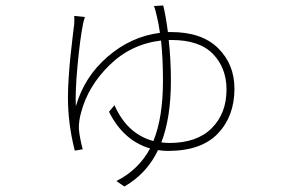

<svg xmlns="http://www.w3.org/2000/svg" viewBox="-20 -616 1040 701"><path d="M606 -470H596Q604 -396 604 -322Q604 -186 569 -96Q589 -94 598 -94Q699 -94 753 -148Q807 -202 807 -289Q807 -368 757.5 -419Q708 -470 606 -470ZM593 -499H604Q717 -499 776.5 -440Q836 -381 836 -292Q836 -192 775.5 -128.5Q715 -65 593 -65Q575 -65 557 -68Q516 18 434 65L405 45Q486 4 528 -74Q430 -103 378 -208L398 -232Q444 -127 540 -101Q575 -187 575 -321Q575 -403 568 -468Q458 -455 379.5 -378Q301 -301 276 -205Q267 -173 268 -145Q271 -112 282 -71L253 -66Q228 -164 228 -261Q228 -292 231 -336Q234 -380 237.5 -413Q241 -446 245.5 -484Q250 -522 251 -529Q252 -545 251 -558L290 -554Q285 -539 283 -528Q272 -473 263 -375.5Q254 -278 257 -228Q288 -336 373.5 -409.5Q459 -483 564 -496Q559 -531 553 -555Q547 -583 542 -594L576 -596Q585 -560 593 -499Z"/></svg>

Font: Noto Sans Korean Thin
Style: Regular
Weight: 250
Designer: Ryoko NISHIZUKA  (kana & ideographs); Paul D. Hunt (Latin, Greek & Cyrillic); Wenlong ZHANG  (bopomofo); Sandoll Communi
Foundry: Adobe Systems Incorporated
Version: Version 1.0001;PS 1;hotconv 1.0.78;makeotf.lib2.5.61930